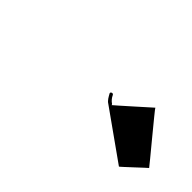

<svg xmlns="http://www.w3.org/2000/svg" viewBox="-23 -948 547 547"><g transform="rotate(45 251.0 -674.0)"><path d="M393.4 -770C393.4 -770 299.7 -686 300 -687C300.3 -688 299.6 -689 299 -690C291.5 -695 285.6 -702 282.1 -710C278.9 -716 269.4 -711 272.8 -706C277.4 -698 282.3 -688 290.8 -683L438.7 -578C439.4 -577 501.4 -636 502.4 -636C503.4 -636 392.1 -769 393.4 -770Z"/></g></svg>

Font: Hussar Wojna
Style: 3Obl
Weight: 400
Designer: Robert Jablonski
Foundry: Cannot Into Space Fonts
Version: Version 1.01